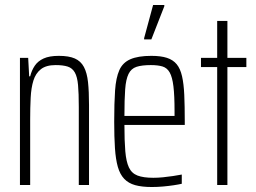

<svg xmlns="http://www.w3.org/2000/svg" viewBox="-20 -742 1028 770"><path d="M60 0V-510H93L97 -436H101Q107 -460 119.5 -478.5Q132 -497 155 -507.5Q178 -518 216 -518Q256 -518 280 -507.5Q304 -497 316.5 -473.5Q329 -450 333 -412.5Q337 -375 337 -321V0H296V-313Q296 -368 293 -401Q290 -434 280 -451.5Q270 -469 251.5 -475Q233 -481 203 -481Q165 -481 144 -464.5Q123 -448 114 -419Q105 -390 103 -350Q101 -310 101 -263V0Z M589 8Q549 8 522 0.5Q495 -7 478 -25Q461 -43 452.5 -73Q444 -103 441 -147.5Q438 -192 438 -254Q438 -329 441.5 -379.5Q445 -430 458.5 -460.5Q472 -491 503 -504.5Q534 -518 587 -518Q625 -518 649.5 -510Q674 -502 688.5 -484.5Q703 -467 710 -436.5Q717 -406 719 -361.5Q721 -317 721 -256V-241H479Q479 -177 482.5 -135.5Q486 -94 497 -70.5Q508 -47 531.5 -38Q555 -29 595 -29Q613 -29 633.5 -31Q654 -33 673.5 -36Q693 -39 709 -42V-5Q696 -2 676 1Q656 4 633.5 6Q611 8 589 8ZM680 -257V-296Q680 -359 675.5 -396Q671 -433 660.5 -451.5Q650 -470 631.5 -475.5Q613 -481 585 -481Q549 -481 527.5 -474Q506 -467 495.5 -445.5Q485 -424 482 -384Q479 -344 479 -277H699ZM558 -584V-589L594 -722H639V-717L587 -584Z M851 0V-473H786V-510H851V-658H892V-510H968V-473H892V0Z"/></svg>

Font: Saira ExtraCondensed ExtraLight
Style: Regular
Weight: 250
Width: 2
Designer: Hector Gatti with collaboration of the Omnibus-Type team
Foundry: Omnibus-Type
Version: Version 1.101